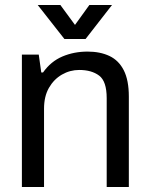

<svg xmlns="http://www.w3.org/2000/svg" viewBox="-20 -743 596 763"><path d="M67 0V-526H134L144 -455H151Q182 -499 228 -518.5Q274 -538 328 -538Q378 -538 415 -520.5Q452 -503 472 -463.5Q492 -424 492 -359V0H404V-353Q404 -420 374 -442.5Q344 -465 295 -465Q258 -465 226 -446.5Q194 -428 174.5 -394Q155 -360 155 -311V0ZM236 -588 130 -723H220L278 -644L335 -723H425L320 -588Z"/></svg>

Font: Archivo VF Beta
Style: Regular
Weight: 400
Designer: Hector Gatti
Foundry: Omnibus-Type
Version: Version 1.002